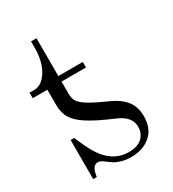

<svg xmlns="http://www.w3.org/2000/svg" viewBox="-163 -740 760 843"><g transform="rotate(-30 217.0 -318.0)"><path d="M153.8 -428.2V-368.2Q153.8 -343.8 162.4 -328.6Q170.9 -313.5 199.7 -295.2Q228.5 -276.9 289.1 -250Q337.4 -229.5 364.3 -197.8Q391.1 -166 391.1 -116.2Q391.1 -53.7 352.5 -20.8Q314 12.2 253.9 12.2Q228 12.2 205.8 5.6Q183.6 -1 173.6 -7.3Q163.6 -13.7 148.9 -24.9Q147.9 -25.4 144.5 -28.1Q141.1 -30.8 140.1 -31.5Q139.2 -32.2 136 -34.2Q132.8 -36.1 131.6 -36.9Q130.4 -37.6 127.7 -38.8Q125 -40 123.3 -40.5Q121.6 -41 119.4 -41.5Q117.2 -42 115.2 -42Q90.3 -42 82 -7.8L78.1 12.2H60.1V-186H78.1Q82 -177.2 89.1 -161.1Q96.2 -145 102.3 -131.8Q108.4 -118.7 115.2 -106.9Q168.5 -12.2 254.9 -12.2Q300.3 -12.2 323.2 -33.4Q346.2 -54.7 346.2 -88.9Q346.2 -139.6 282.2 -167Q199.2 -202.1 157.5 -228.8Q115.7 -255.4 98.9 -283.2Q82 -311 82 -352.1V-428.2H7.8V-456.1H29.8Q60.1 -456.1 82.8 -480.7Q105.5 -505.4 115.7 -540Q126 -574.7 126 -611.8V-647.9H153.8V-456.1H277.8V-428.2Z"/></g></svg>

Font: Flanker Steampunk
Style: Regular
Weight: 400
Designer: Alexey Kryukov, Leonardo Di Lena
Foundry: Alexey Kryukov, Leonardo Di Lena
Version: 1.210